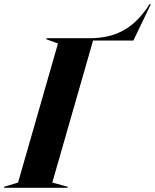

<svg xmlns="http://www.w3.org/2000/svg" viewBox="-75 -894 738 914"><path d="M-55 0H247V-5L174 -25L368 -701H560L643 -874H637C566 -763 482 -712 349 -712H146V-707L201 -687L11 -25L-55 -5Z"/></svg>

Font: Nyght Serif Bold Italic
Style: Regular
Weight: 700
Italic angle: -16°
Designer: Maksym Kobuzan
Version: Version 0.410;Glyphs 3.1.2 (3151)